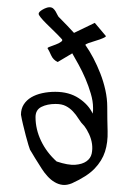

<svg xmlns="http://www.w3.org/2000/svg" viewBox="-20 -497 369 541"><path d="M88.9 -458Q88.9 -460.9 91.8 -463.9Q94.7 -466.8 99.6 -469.7Q104.5 -472.7 109.9 -474.6Q115.2 -476.6 119.1 -476.6Q126 -476.6 129.9 -473.1Q133.8 -469.7 136.7 -464.8Q139.6 -460 142.1 -454.6Q144.5 -449.2 148.4 -446.3Q159.2 -435.5 169.4 -424.8Q179.7 -414.1 188.5 -404.3L247.1 -432.6L278.3 -395.5Q279.3 -393.6 270.5 -389.6Q261.7 -385.7 250 -382.3Q238.3 -378.9 229 -375.5Q219.7 -372.1 220.7 -370.1Q232.4 -353.5 243.2 -333Q253.9 -312.5 262.7 -290Q271.5 -267.6 276.9 -243.2Q282.2 -218.8 282.2 -196.3Q282.2 -159.2 283.2 -127.4Q284.2 -95.7 275.9 -69.8Q267.6 -43.9 246.6 -22Q225.6 0 182.6 19.5Q168 25.4 156.2 23.9Q144.5 22.5 133.8 16.1Q123 9.8 113.8 -0.5Q104.5 -10.7 97.7 -21.5Q94.7 -26.4 89.4 -34.7Q84 -43 78.6 -51.8Q73.2 -60.5 69.3 -67.4Q65.4 -74.2 64.5 -75.2Q63.5 -77.1 60.1 -88.4Q56.6 -99.6 52.7 -114.7Q48.8 -129.9 44.9 -146Q41 -162.1 39.1 -173.8Q39.1 -190.4 46.9 -202.6Q54.7 -214.8 67.9 -222.7Q81.1 -230.5 98.6 -234.4Q116.2 -238.3 135.7 -238.3Q174.8 -238.3 202.1 -220.2Q229.5 -202.1 241.2 -176.8Q242.2 -182.6 242.2 -186.5V-193.4Q242.2 -211.9 235.8 -233.4Q229.5 -254.9 220.7 -275.4Q211.9 -295.9 201.7 -314.5Q191.4 -333 183.6 -346.7L142.6 -322.3Q129.9 -328.1 124 -341.3Q118.2 -354.5 114.3 -360.4Q112.3 -362.3 120.1 -365.2Q127.9 -368.2 137.2 -371.6Q146.5 -375 152.3 -379.4Q158.2 -383.8 153.3 -387.7Q143.6 -398.4 131.8 -409.7Q120.1 -420.9 110.4 -430.7Q100.6 -440.4 94.7 -447.8Q88.9 -455.1 88.9 -458ZM80.1 -167Q80.1 -132.8 95.7 -100.1Q111.3 -67.4 139.6 -42Q171.9 -31.2 191.9 -32.7Q211.9 -34.2 223.6 -42.5Q235.4 -50.8 238.3 -64Q241.2 -77.1 239.3 -91.3Q237.3 -105.5 231 -119.1Q224.6 -132.8 217.8 -141.6Q208 -151.4 201.2 -162.6Q194.3 -173.8 185.5 -183.1Q176.8 -192.4 165.5 -198.2Q154.3 -204.1 136.7 -204.1Q113.3 -204.1 96.7 -195.8Q80.1 -187.5 80.1 -167Z"/></svg>

Font: Zeyada
Style: Regular
Weight: 400
Version: Version 1.002 2010